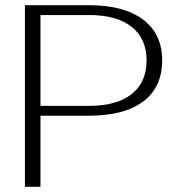

<svg xmlns="http://www.w3.org/2000/svg" viewBox="-20 -720 671 740"><path d="M76 -700H322Q458 -700 531.5 -644.5Q605 -589 605 -487Q605 -384 532 -329Q459 -274 322 -274H136V0H76ZM324 -312Q430 -312 487.5 -357.5Q545 -403 545 -487Q545 -571 487.5 -616.5Q430 -662 324 -662H136V-312Z"/></svg>

Font: Fahkwang ExtraLight
Style: Regular
Weight: 275
Designer: Suppakit Chalermlarp | Katatrad Co.,Ltd.
Foundry: Cadson Demak Co.,Ltd.
Version: Version 1.000; ttfautohint (v1.6)